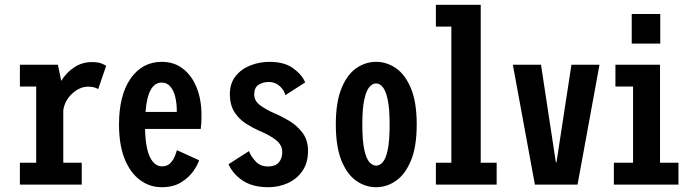

<svg xmlns="http://www.w3.org/2000/svg" viewBox="-20 -770 2865 801"><path d="M63 0V-91H131V-409H63V-500H221.5L235.5 -432.5Q256.5 -467.5 289.8 -489.2Q323 -511 362.5 -511Q390 -511 404.5 -504.8Q419 -498.5 423 -495.5L389.5 -398Q386.5 -401 375.5 -404.8Q364.5 -408.5 348 -408.5Q313 -408.5 281.8 -380Q250.5 -351.5 244 -310.5V-91H321V0Z M654.5 11Q604.5 11 564 -19Q523.5 -49 500 -107.2Q476.5 -165.5 476.5 -250.5Q476.5 -373.5 525.2 -442.8Q574 -512 655 -512Q706.5 -512 743.5 -483.2Q780.5 -454.5 800.5 -404.5Q820.5 -354.5 820.5 -290.5Q820.5 -267.5 819.5 -253.5Q818.5 -239.5 817.5 -232H585Q587 -152.5 605.8 -114.2Q624.5 -76 656 -76Q677.5 -76 690 -88.8Q702.5 -101.5 709 -117.5Q715.5 -133.5 718 -143.5L810.5 -101.5Q805 -82.5 786.5 -56Q768 -29.5 735.5 -9.2Q703 11 654.5 11ZM654.5 -425.5Q596.5 -425.5 587 -303H717.5V-309.5Q717.5 -337.5 711.5 -364Q705.5 -390.5 691.5 -408Q677.5 -425.5 654.5 -425.5Z M1099.5 11Q1033.5 11 992 -17Q950.5 -45 933.5 -85L1018.5 -139.5Q1027.5 -117 1046.8 -96.2Q1066 -75.5 1098.5 -75.5Q1128.5 -75.5 1143 -92.2Q1157.5 -109 1157.5 -136Q1157.5 -164.5 1132.2 -185Q1107 -205.5 1062.5 -224Q1035 -236 1006.2 -254.2Q977.5 -272.5 958.2 -302.2Q939 -332 939 -377.5Q939 -422.5 963 -452.5Q987 -482.5 1025 -497.2Q1063 -512 1104.5 -512Q1167.5 -512 1204.5 -484.2Q1241.5 -456.5 1253 -426L1170.5 -373Q1165.5 -394.5 1146.5 -411.2Q1127.5 -428 1101.5 -428Q1077.5 -428 1059 -416.5Q1040.5 -405 1040.5 -376Q1040.5 -350 1063.8 -332Q1087 -314 1123.5 -298Q1152.5 -286 1185.5 -266.5Q1218.5 -247 1241.8 -216.5Q1265 -186 1265 -140.5Q1265 -91 1242 -57.2Q1219 -23.5 1181 -6.2Q1143 11 1099.5 11Z M1549 11Q1504.5 11 1466.2 -15.8Q1428 -42.5 1404.5 -100.2Q1381 -158 1381 -251Q1381 -343.5 1404.5 -401.2Q1428 -459 1466.2 -485.5Q1504.5 -512 1549 -512Q1593.5 -512 1632 -485.5Q1670.5 -459 1694.5 -401.2Q1718.5 -343.5 1718.5 -251Q1718.5 -158 1694.5 -100.2Q1670.5 -42.5 1632 -15.8Q1593.5 11 1549 11ZM1549 -79Q1564 -79 1576.8 -93.2Q1589.5 -107.5 1597.5 -144.8Q1605.5 -182 1605.5 -251Q1605.5 -316.5 1597.5 -354Q1589.5 -391.5 1576.8 -406.8Q1564 -422 1549 -422Q1534 -422 1521 -407Q1508 -392 1499.8 -354.8Q1491.5 -317.5 1491.5 -251Q1491.5 -182.5 1499.8 -145.2Q1508 -108 1521.2 -93.5Q1534.5 -79 1549 -79Z M1798.5 0V-91H1863V-659H1798.5V-750H1985.5V-91H2052V0Z M2211.5 0 2119.5 -500H2237L2299 -92.5H2301.5L2364 -500H2481L2389.5 0Z M2615.5 -711.5H2734.5V-588H2615.5ZM2541 0V-91H2621V-409H2547.5V-500H2733.5V-91H2810.5V0Z"/></svg>

Font: Trispace Condensed Medium
Style: Regular
Weight: 500
Width: 3
Designer: Tyler Finck
Foundry: Etcetera Type Company
Version: Version 1.210; ttfautohint (v1.8.3)